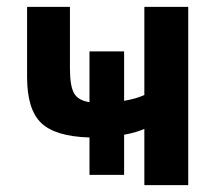

<svg xmlns="http://www.w3.org/2000/svg" viewBox="-20 -540 638 560"><path d="M342 -246Q378 -252 401 -263V-520H529V0H401V-164Q376 -153 342 -147V-30H241V-139Q141 -142 100 -181.5Q59 -221 59 -315V-520H184V-341Q184 -289 196 -268Q208 -247 241 -242V-390H342Z"/></svg>

Font: M PLUS 1p
Style: Bold
Weight: 700
Version: Version 1.062